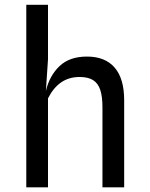

<svg xmlns="http://www.w3.org/2000/svg" viewBox="-20 -798 640 818"><path d="M509 -371V0H416.5V-340.5Q416.5 -386.5 407.2 -414.8Q398 -443 376.8 -456.5Q355.5 -470 319 -470Q274 -470 240.8 -447.2Q207.5 -424.5 184.5 -379V0H92V-777.5H184.5V-545.5L175.5 -410.5Q191 -476 233.8 -516.5Q276.5 -557 350.5 -557Q428 -557 468.5 -510Q509 -463 509 -371Z"/></svg>

Font: SplineSansMono30
Style: Regular
Weight: 400
Designer: Eben Sorkin, Mirko Velimirovic
Foundry: Sorkin Type
Version: Version 1.000